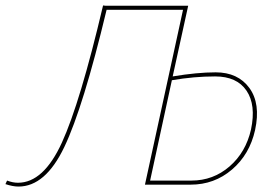

<svg xmlns="http://www.w3.org/2000/svg" viewBox="-38 -679 1021 706"><path d="M755 -413Q837 -413 879 -355.5Q921 -298 900 -201Q880 -111 815 -55.5Q750 0 663 0H495L635 -643H354Q268 -284 198.5 -138.5Q129 7 30 7Q9 7 -18 -2L-12 -15Q9 -7 28 -7Q122 -7 189.5 -154.5Q257 -302 341 -659L349 -658H654L597 -398Q687 -413 755 -413ZM885 -203Q904 -293 868.5 -345.5Q833 -398 753 -398Q676 -398 594 -384L514 -15H666Q746 -15 806 -67Q866 -119 885 -203Z"/></svg>

Font: EauTest Thin
Style: Italic
Weight: 250
Italic angle: -12°
Designer: Christian Thalmann (Catharsis Fonts)
Version: Version 0.001;PS 000.001;hotconv 1.0.88;makeotf.lib2.5.64775